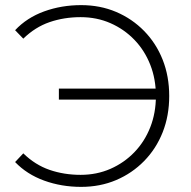

<svg xmlns="http://www.w3.org/2000/svg" viewBox="-20 -725 745 750"><path d="M210 -336V-379H607V-336ZM297 -705Q371 -705 433.5 -678.5Q496 -652 543 -604Q590 -556 615.5 -491.5Q641 -427 641 -350Q641 -273 615.5 -208.5Q590 -144 543 -96Q496 -48 433.5 -21.5Q371 5 297 5Q220 5 152.5 -19.5Q85 -44 39 -92L71 -126Q117 -81 173.5 -61.5Q230 -42 295 -42Q358 -42 411.5 -65.5Q465 -89 505 -130.5Q545 -172 567 -228Q589 -284 589 -350Q589 -416 567 -472Q545 -528 505 -569.5Q465 -611 411.5 -634.5Q358 -658 295 -658Q230 -658 173.5 -638.5Q117 -619 71 -574L39 -607Q85 -656 152.5 -680.5Q220 -705 297 -705Z"/></svg>

Font: Modern
Style: Regular
Weight: 300
Designer: Julieta Ulanovsky
Foundry: Julieta Ulanovsky
Version: Version 8.000